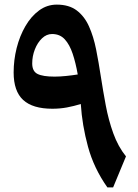

<svg xmlns="http://www.w3.org/2000/svg" viewBox="-20 -812 599 832"><path d="M525.9 -134.3 470.2 0H445.3Q386.7 -83 361.3 -176.3Q335.9 -269.5 330.1 -361.3Q300.3 -352.1 270 -346.4Q239.7 -340.8 207 -340.8Q121.6 -340.8 80.3 -378.9Q39.1 -417 39.1 -498Q39.1 -551.8 52.2 -604Q65.4 -656.2 90.1 -698.7Q114.7 -741.2 149.2 -766.6Q183.6 -792 226.1 -792Q279.3 -792 312.7 -766.6Q346.2 -741.2 365.7 -697.5Q385.3 -653.8 396.5 -597.7Q407.7 -541.5 417 -480Q426.3 -419.9 438.2 -356Q450.2 -292 470.9 -234.4Q491.7 -176.8 525.9 -134.3ZM316.9 -489.3Q308.1 -539.6 294.9 -579.1Q281.7 -618.7 260.7 -641.6Q239.7 -664.6 205.6 -664.6Q181.6 -664.6 162.1 -646Q142.6 -627.4 131.1 -598.1Q119.6 -568.8 119.6 -537.1Q119.6 -502.9 142.8 -491.5Q166 -480 216.3 -480Q239.3 -480 265.6 -482.7Q292 -485.4 316.9 -489.3Z"/></svg>

Font: Pinar-FD SemiBold
Style: Regular
Weight: 600
Designer: Amin Abedi
Version: Version 2.000